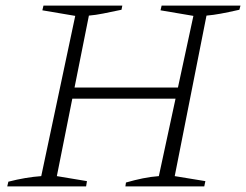

<svg xmlns="http://www.w3.org/2000/svg" viewBox="-20 -669 883 689"><path d="M430 0 432 -14Q463 -23 492.5 -29Q522 -35 550 -37L674 -612L556 -632L560 -649H843L839 -634Q799 -625 772 -620Q745 -615 721 -613L607 -37L717 -19L713 0ZM6 0 10 -17Q41 -25 70.5 -30Q100 -35 128 -37L250 -612L132 -632L136 -649H419L416 -634Q378 -626 350.5 -620.5Q323 -615 299 -613L184 -37L292 -19L289 0ZM214 -315 221 -355H645L638 -315Z"/></svg>

Font: Piazzolla Thin Thin
Style: Italic
Weight: 250
Italic angle: -11.3°
Version: Version 2.005